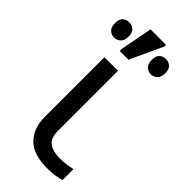

<svg xmlns="http://www.w3.org/2000/svg" viewBox="-246 -804 860 860"><g transform="rotate(45 184.0 -374.0)"><path d="M257.8 9.8Q170.9 9.8 129.4 -31.7Q87.9 -73.2 87.9 -146.5V-523.4H173.8V-143.6Q173.8 -96.2 199.2 -78.9Q224.6 -61.5 264.6 -61.5Q288.6 -61.5 307.6 -64.2Q326.7 -66.9 344.2 -71.3V-2Q329.6 2.9 308.8 6.3Q288.1 9.8 257.8 9.8ZM171.9 -591.8H116.2V-603.5L145.5 -757.8H244.1V-748ZM56.2 -616.2Q38.1 -616.2 25.6 -628.2Q13.2 -640.1 13.2 -665Q13.2 -690.9 25.6 -701.9Q38.1 -712.9 56.2 -712.9Q73.2 -712.9 86.2 -701.9Q99.1 -690.9 99.1 -665Q99.1 -640.1 86.2 -628.2Q73.2 -616.2 56.2 -616.2ZM288.6 -616.2Q271 -616.2 258.5 -628.2Q246.1 -640.1 246.1 -665Q246.1 -690.9 258.5 -701.9Q271 -712.9 288.6 -712.9Q305.7 -712.9 318.6 -701.9Q331.5 -690.9 331.5 -665Q331.5 -640.1 318.6 -628.2Q305.7 -616.2 288.6 -616.2Z"/></g></svg>

Font: Lunasima
Style: Regular
Weight: 400
Designer: The DocRepair Project, Monotype Design Team
Foundry: Google
Version: Version 2.009